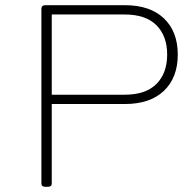

<svg xmlns="http://www.w3.org/2000/svg" viewBox="-20 -720 724 742"><path d="M156 2Q140 2 140 -10V-686Q140 -700 156 -700H462Q560 -700 613.5 -649Q667 -598 667 -509Q667 -420 613.5 -369Q560 -318 462 -318H180V-10Q180 2 164 2ZM180 -354H462Q543 -354 584.5 -395.5Q626 -437 626 -509Q626 -581 584.5 -622.5Q543 -664 462 -664H180Z"/></svg>

Font: Asap Expanded Thin
Style: Regular
Weight: 100
Width: 7
Designer: Pablo Cosgaya
Foundry: Omnibus-Type
Version: Version 3.001; ttfautohint (v1.8.4.7-5d5b)